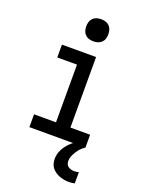

<svg xmlns="http://www.w3.org/2000/svg" viewBox="-175 -821 850 1126"><g transform="rotate(20 250.0 -258.0)"><path d="M75 0V-80H212V-440H89V-520H302V-80H425V0ZM255 -601Q241 -601 227.5 -605Q214 -609 204 -619Q194 -629 190 -642.5Q186 -656 186 -670Q186 -684 190 -697.5Q194 -711 204 -721Q214 -731 227.5 -735Q241 -739 255 -739Q269 -739 282.5 -735Q296 -731 306 -721Q316 -711 320 -697.5Q324 -684 324 -670Q324 -656 320 -642.5Q316 -629 306 -619Q296 -609 282.5 -605Q269 -601 255 -601ZM402 223Q387 223 372.5 220.5Q358 218 344 213Q330 208 317.5 199.5Q305 191 295.5 179.5Q286 168 282 153Q278 138 278 124Q278 94 291.5 67Q305 40 325.5 19.5Q346 -1 371.5 -16Q397 -31 425 -41V0Q411 9 399.5 21Q388 33 379 47Q370 61 363.5 76.5Q357 92 357 109Q357 119 361 128Q365 137 373 142.5Q381 148 390.5 150.5Q400 153 410 153Q417 153 424 152Q431 151 438 149V219Q429 221 420 222Q411 223 402 223Z"/></g></svg>

Font: Iosevka Term Curly Medium
Style: Regular
Weight: 500
Designer: Belleve Invis
Foundry: Belleve Invis
Version: Version 32.3.0